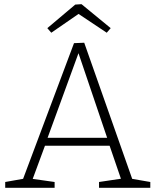

<svg xmlns="http://www.w3.org/2000/svg" viewBox="-20 -901 746 921"><path d="M618 -32 603 -45 701 -28V0H455V-28L569 -45L563 -35L503 -210L514 -202H187L199 -211L134 -35L129 -44L242 -28V0H5V-28L101 -45L87 -33L335 -694L384 -696ZM205 -231 198 -240H503L497 -231L351 -662L362 -661ZM226 -744 207 -766 341 -879 371 -881 511 -766 492 -744 342 -844H371Z"/></svg>

Font: Bitter Thin Light
Style: Regular
Weight: 300
Version: Version 2.002